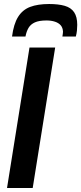

<svg xmlns="http://www.w3.org/2000/svg" viewBox="-20 -937 405 957"><path d="M15 0 127 -700H255L143 0ZM225 -917Q271 -917 302.5 -908Q334 -899 349.5 -876Q365 -853 365 -813Q365 -799 363.5 -784.5Q362 -770 358 -755H291Q292 -762 293 -768Q294 -774 294 -779Q293 -799 282.5 -811Q272 -823 253.5 -829Q235 -835 212 -835Q175 -835 154 -825.5Q133 -816 122.5 -798.5Q112 -781 107 -755H40Q48 -817 70 -852.5Q92 -888 130 -902.5Q168 -917 225 -917Z"/></svg>

Font: Georama ExtraCondensed Thin SemiBold
Style: Italic
Weight: 600
Italic angle: -9°
Version: Version 1.001